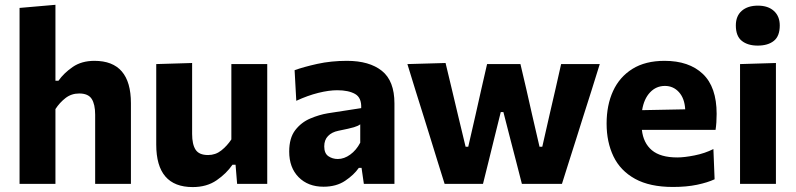

<svg xmlns="http://www.w3.org/2000/svg" viewBox="-20 -766 3318 800"><path d="M61.5 0V-733L211 -746V-429.5H223.5Q246 -461.5 283 -487Q320 -512.5 373.5 -512.5Q525.5 -512.5 525.5 -336V0H376.5V-288Q376.5 -331.5 362 -354Q347.5 -376.5 310 -376.5Q277.5 -376.5 253 -357.5Q228.5 -338.5 211 -311.5V0Z M783 13.5Q631 13.5 631 -163.5V-499L780.5 -503.5V-208Q780.5 -164.5 795 -142.2Q809.5 -120 847 -120Q878 -120 902 -139Q926 -158 944 -185V-499H1093.5V0H968L961.5 -79.5H948.5Q923.5 -43 882.5 -14.8Q841.5 13.5 783 13.5Z M1328 12Q1263.5 12 1224.2 -27.8Q1185 -67.5 1185 -134.5Q1185 -191 1210.2 -223.8Q1235.5 -256.5 1272.8 -272.2Q1310 -288 1346 -294L1485 -315.5Q1487 -359 1459.5 -374.5Q1432 -390 1385 -390Q1350.5 -390 1306.2 -379Q1262 -368 1214.5 -346L1207.5 -473.5Q1244.5 -487 1302 -499.8Q1359.5 -512.5 1425.5 -512.5Q1519 -512.5 1571.2 -470.8Q1623.5 -429 1623.5 -335V0H1496L1486.5 -66.5H1475Q1455 -37.5 1418.2 -12.8Q1381.5 12 1328 12ZM1387.5 -103.5Q1414 -103.5 1439.2 -121.8Q1464.5 -140 1481 -171.5V-248Q1472 -241 1454.5 -235.8Q1437 -230.5 1389.5 -221Q1362.5 -215.5 1346.8 -199.2Q1331 -183 1331 -156Q1331 -127 1348.2 -115.2Q1365.5 -103.5 1387.5 -103.5Z M1832.5 0Q1817.5 -47 1803 -94.5Q1788.5 -141.5 1773.5 -190L1746 -278.5Q1728.5 -334 1711.5 -388.5Q1694.5 -443 1677.5 -499L1836.5 -503.5Q1848.5 -451.5 1862.5 -395Q1876 -338 1888.5 -285.5L1920 -154.5H1931L1961.5 -287.5Q1973.5 -341 1985.2 -393Q1997 -445 2009.5 -499H2148.5Q2160.5 -448 2173 -394.5Q2185 -340.5 2197 -288.5L2228 -154.5H2239.5L2270.5 -291Q2282 -341.5 2295 -397Q2307.5 -452.5 2318 -499H2479Q2461.5 -443.5 2444.5 -388.5Q2427 -333.5 2409.5 -278.5L2382 -191Q2366.5 -142.5 2351.2 -94.2Q2336 -46 2321.5 0H2154.5Q2143 -45 2130.5 -93.5Q2118 -142 2106.5 -186L2077.5 -299H2066.5L2038 -184Q2027.5 -140.5 2015.5 -92.5Q2003.5 -44.5 1992.5 0Z M2784 13Q2687.5 13 2626.2 -20.8Q2565 -54.5 2536.2 -114.2Q2507.5 -174 2507.5 -251Q2507.5 -328 2534.5 -386.8Q2561.5 -445.5 2615.2 -479Q2669 -512.5 2749 -512.5Q2851 -512.5 2908.5 -458Q2966 -403.5 2966 -291.5Q2966 -254 2961.5 -225H2654.5Q2660.5 -170 2696.2 -140Q2732 -110 2802 -110Q2831.5 -110 2874.2 -118.5Q2917 -127 2952.5 -145L2957.5 -19Q2928.5 -5.5 2884.5 3.8Q2840.5 13 2784 13ZM2750.5 -408Q2714 -408 2688.5 -381Q2663 -354 2655.5 -307L2835 -310.5Q2832.5 -356 2809 -382Q2785.5 -408 2750.5 -408Z M3063.5 0V-499L3213 -503.5V0ZM3137 -576Q3095.5 -576 3070.8 -595.8Q3046 -615.5 3046 -660Q3046 -699.5 3070.8 -721Q3095.5 -742.5 3138 -742.5Q3180.5 -742.5 3204.8 -720.2Q3229 -698 3229 -660Q3229 -615.5 3204.5 -595.8Q3180 -576 3137 -576Z"/></svg>

Font: Heraclito
Style: Bold
Weight: 700
Designer: Kostas Bartsokas (font) & Cristiano Sobral (main changes)
Foundry: Kostas Bartsokas (font) & Cristiano Sobral (main changes)
Version: Version 1.00;July 8, 2020;FontCreator 13.0.0.2655 64-bit